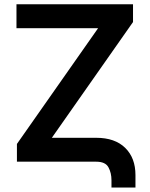

<svg xmlns="http://www.w3.org/2000/svg" viewBox="-20 -747 693 887"><path d="M605.8 119.3H495V85.6Q495 51.8 481 25.9Q467 0 424.4 0H58.2V-82L433.2 -616.8H56.1V-727.3H594.5V-645.2L219.5 -110.4H424.4Q511 -110.4 558.4 -63.9Q605.8 -17.4 605.8 61.8Z"/></svg>

Font: Linik Sans SemiBold
Style: Regular
Weight: 600
Designer: Rasmus Andersson (font), Cristiano Sobral (main changes)
Foundry: rsms
Version: Version 3.018;June 1, 2022;FontCreator 14.0.0.2814 64-bit; t